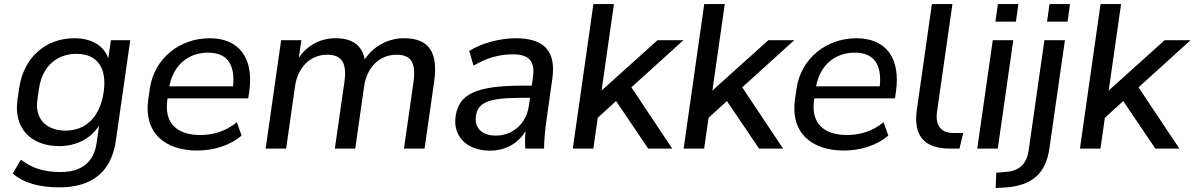

<svg xmlns="http://www.w3.org/2000/svg" viewBox="-20 -739 5942 955"><path d="M274.4 192.9C438.5 192.9 534.2 115.2 556.2 -39.1L627.9 -539.1H531.7L518.6 -448.2C496.6 -513.2 434.1 -548.8 350.6 -548.8C209 -548.8 97.2 -456.1 74.7 -297.4L66.9 -243.2C45.9 -96.7 138.7 -12.2 274.4 -12.2C358.9 -12.2 432.6 -49.3 473.1 -115.2L460.4 -27.3C446.8 67.4 385.7 116.7 281.7 116.7C203.1 116.7 139.6 99.1 84 55.2L43.5 124C97.2 171.4 177.7 192.9 274.4 192.9ZM306.2 -89.4C216.8 -89.4 151.4 -141.6 166 -243.2L173.8 -297.4C190.4 -412.1 265.1 -471.2 360.8 -471.2C459.5 -471.2 513.7 -406.2 495.6 -280.3C477.5 -155.3 404.8 -89.4 306.2 -89.4Z M961.4 9.8C1042.5 9.8 1127.4 -16.6 1181.6 -64.9L1158.2 -130.9C1103 -85.9 1039.6 -67.4 976.6 -67.4C862.3 -67.4 795.4 -124 812.5 -243.2L813.5 -250H1214.8L1219.7 -283.7C1243.7 -450.2 1169.4 -548.8 1022.9 -548.8C877 -548.8 747.1 -451.7 725.1 -297.4L717.3 -243.2C694.3 -80.6 797.9 9.8 961.4 9.8ZM1014.6 -477.1C1107.4 -477.1 1150.4 -421.9 1139.2 -309.6H822.3C842.8 -417.5 918.5 -477.1 1014.6 -477.1Z M1403.3 0 1447.3 -309.1C1460.9 -404.8 1523.4 -466.8 1607.4 -466.8C1678.2 -466.8 1707 -429.2 1692.9 -330.1L1645.5 0H1747.1L1791 -309.1C1804.7 -404.8 1867.7 -466.8 1952.1 -466.8C2022.9 -466.8 2050.8 -429.2 2036.6 -330.1L1989.3 0H2091.8L2139.6 -334.5C2161.1 -484.9 2107.9 -548.8 1990.2 -548.8C1908.7 -548.8 1836.4 -507.8 1794.4 -443.8C1779.3 -517.1 1729.5 -548.8 1648.9 -548.8C1572.3 -548.8 1508.8 -513.2 1466.3 -452.1L1479 -539.1H1378.4L1301.3 0Z M2417 10.3C2495.6 10.3 2558.6 -27.3 2594.2 -86.9C2591.3 -58.1 2590.8 -28.8 2592.8 0H2686C2687 -47.4 2691.4 -95.2 2698.2 -142.1L2727.1 -346.7C2747.6 -489.7 2681.6 -548.8 2544.4 -548.8C2467.3 -548.8 2374.5 -524.4 2314 -485.4L2335.4 -412.1C2398.4 -450.7 2464.4 -468.8 2529.8 -468.8C2609.4 -468.8 2642.6 -437.5 2630.9 -355L2625 -313H2579.6C2339.4 -313 2261.2 -267.1 2246.1 -159.2C2231.9 -62 2301.3 10.3 2417 10.3ZM2446.8 -64.5C2377 -64.5 2338.9 -102.5 2347.2 -161.6C2356.4 -226.1 2402.8 -252.4 2571.8 -252.4H2616.2L2610.4 -211.9C2597.2 -121.1 2526.9 -64.5 2446.8 -64.5Z M3379.4 -539.1H3250.5L2972.2 -288.6L3033.7 -718.8H2931.6L2829.1 0H2931.2L2953.1 -153.3L3044.4 -236.3L3204.1 0H3323.7L3120.6 -304.7Z M3930.7 -539.1H3801.8L3523.4 -288.6L3585 -718.8H3482.9L3380.4 0H3482.4L3504.4 -153.3L3595.7 -236.3L3755.4 0H3875L3671.9 -304.7Z M4178.2 9.8C4259.3 9.8 4344.2 -16.6 4398.4 -64.9L4375 -130.9C4319.8 -85.9 4256.3 -67.4 4193.4 -67.4C4079.1 -67.4 4012.2 -124 4029.3 -243.2L4030.3 -250H4431.6L4436.5 -283.7C4460.4 -450.2 4386.2 -548.8 4239.7 -548.8C4093.8 -548.8 3963.9 -451.7 3941.9 -297.4L3934.1 -243.2C3911.1 -80.6 4014.6 9.8 4178.2 9.8ZM4231.4 -477.1C4324.2 -477.1 4367.2 -421.9 4356 -309.6H4039.1C4059.6 -417.5 4135.3 -477.1 4231.4 -477.1Z M4704.6 0H4752.4L4771 -77.6H4721.2C4657.7 -77.6 4631.8 -118.2 4640.6 -182.6L4717.3 -718.8H4615.2L4540.5 -194.3C4522.9 -71.8 4569.3 0 4704.6 0Z M5033.2 -631.3 5045.4 -718.8H4943.4L4931.2 -631.3ZM4942.9 0 5020 -539.1H4918L4840.8 0Z M5290 -631.3 5302.2 -718.8H5200.2L5188 -631.3ZM4980.5 193.4C5116.7 184.1 5182.1 121.6 5199.7 -1L5276.9 -539.1H5174.8L5096.2 10.7C5086.9 75.2 5049.8 111.3 4985.8 115.7L4935.5 120.1L4932.1 196.3Z M5901.9 -539.1H5772.9L5494.6 -288.6L5556.2 -718.8H5454.1L5351.6 0H5453.6L5475.6 -153.3L5566.9 -236.3L5726.6 0H5846.2L5643.1 -304.7Z"/></svg>

Font: Winston
Style: Italic
Weight: 400
Italic angle: -8.13011°
Designer: Vernon Adams, Kim Jin-seong, David Berlow, Cristiano Sobral
Foundry: The Winston Project Authors
Version: Version 3.004